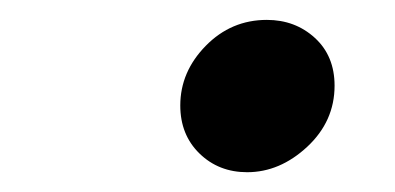

<svg xmlns="http://www.w3.org/2000/svg" viewBox="-20 -464 401 195"><path d="M163.1 -356.9Q163.1 -391.1 189 -417.5Q214.8 -443.8 251 -443.8Q279.8 -443.8 299.8 -425.5Q319.8 -407.2 319.8 -377Q319.8 -340.8 292 -314.9Q264.2 -289.1 231 -289.1Q202.1 -289.1 182.6 -308.1Q163.1 -327.1 163.1 -356.9Z"/></svg>

Font: CMU Serif Extra
Style: BoldSlanted
Weight: 700
Italic angle: -9.46001°
Version: Version 0.7.0